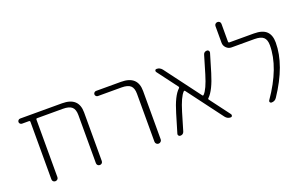

<svg xmlns="http://www.w3.org/2000/svg" viewBox="-81 -1048 2230 1407"><g transform="rotate(-20 1033.5 -345.0)"><path d="M68 -480Q60 -480 54 -486Q48 -492 48 -500Q48 -508 54 -514Q60 -520 68 -520H395Q524 -520 524 -402V-23Q524 -13 517.5 -6.5Q511 0 501 0Q491 0 484.5 -6.5Q478 -13 478 -23V-398Q478 -442 457 -461Q436 -480 387 -480H186Q178 -480 178 -471V-23Q178 -13 171 -6.5Q164 0 154 0Q144 0 137.5 -6.5Q131 -13 131 -23V-471Q131 -480 122 -480Z M660 -480Q652 -480 646 -486Q640 -492 640 -500Q640 -508 646 -514Q652 -520 660 -520H855Q984 -520 984 -402V-24Q984 -14 976.5 -7Q969 0 959 0Q949 0 942 -7Q935 -14 935 -24V-398Q935 -442 914 -461Q893 -480 844 -480Z M1129 0Q1120 0 1115 -7Q1110 -14 1113 -22L1156 -166Q1192 -288 1237 -330Q1244 -336 1239 -343L1122 -499Q1117 -506 1120 -513Q1123 -520 1132 -520Q1157 -520 1174 -499L1380 -224Q1385 -217 1391 -223Q1422 -254 1454 -360L1495 -498Q1501 -520 1525 -520Q1533 -520 1538 -513Q1543 -506 1541 -498L1498 -354Q1461 -232 1417 -190Q1409 -184 1415 -177L1532 -21Q1536 -14 1533 -7Q1530 0 1522 0Q1496 0 1480 -21L1274 -296Q1268 -303 1263 -297Q1232 -266 1200 -160L1159 -22Q1152 0 1129 0Z M1702 -480Q1679 -480 1662 -497Q1645 -514 1645 -537V-667Q1645 -677 1652 -683.5Q1659 -690 1669 -690Q1679 -690 1685.5 -683.5Q1692 -677 1692 -667V-529Q1692 -520 1701 -520H1890Q1957 -520 1988 -491Q2019 -462 2019 -403Q2019 -228 1881 -22Q1867 0 1840 0Q1832 0 1828 -7Q1824 -14 1829 -21Q1972 -226 1972 -399Q1972 -442 1951 -461Q1930 -480 1881 -480Z"/></g></svg>

Font: Rounded Mplus 1c Light
Style: Regular
Weight: 300
Version: Version 1.059.20150529